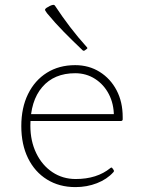

<svg xmlns="http://www.w3.org/2000/svg" viewBox="-20 -758 575 784"><path d="M288 6Q222 6 172 -25Q122 -56 94.5 -112Q67 -168 67 -243Q67 -318 94.5 -374Q122 -430 171.5 -461Q221 -492 287 -492Q343 -492 387 -464.5Q431 -437 456 -389.5Q481 -342 481 -280Q481 -277 481 -274.5Q481 -272 481 -270Q480 -264 474 -264H89V-292H458L443 -273Q444 -275 444.5 -278Q445 -281 445 -284Q445 -334 424.5 -373.5Q404 -413 368 -436Q332 -459 287 -459Q201 -459 152.5 -402.5Q104 -346 104 -245Q104 -182 128 -132.5Q152 -83 194 -55Q236 -27 289 -27Q376 -27 431 -72Q436 -76 439 -71L444 -64Q447 -59 443 -55Q417 -26 376 -10Q335 6 288 6ZM326 -552Q321 -549 317 -553Q277 -591 241 -627.5Q205 -664 172 -704Q167 -711 165 -714.5Q163 -718 164.5 -720.5Q166 -723 170 -726Q176 -730 183 -733.5Q190 -737 196 -738Q202 -739 205 -734Q234 -690 266 -648Q298 -606 335 -565Q339 -561 334 -558Z"/></svg>

Font: Hahmlet Thin
Style: Regular
Weight: 250
Version: Version 1.002